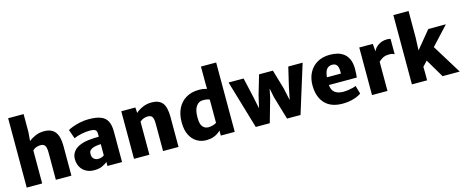

<svg xmlns="http://www.w3.org/2000/svg" viewBox="-43 -1488 5225 2171"><g transform="rotate(-15 2569.5 -402.0)"><path d="M70 0V-812H251V-603L242.5 -499Q270 -522 316.5 -543.2Q363 -564.5 416 -565Q507 -567.5 550 -514.2Q593 -461 593 -349V0H411V-318Q411 -382 393.5 -403Q376 -424 340 -423Q323 -423 297.2 -415.2Q271.5 -407.5 251 -387V0Z M860 8Q805 8 764.2 -14.8Q723.5 -37.5 701.2 -77.8Q679 -118 679 -170Q679 -219 705.8 -255.2Q732.5 -291.5 779 -311Q829.5 -333 891.5 -339Q953.5 -345 1006 -345V-378Q1006 -415 985.8 -426.5Q965.5 -438 928 -438Q880 -438 827 -427.2Q774 -416.5 737 -399L700 -505Q720.5 -517.5 759.2 -531.8Q798 -546 846.5 -556Q895 -566 945 -566Q1032.5 -566 1085.5 -545.5Q1138.5 -525 1162.2 -479Q1186 -433 1186 -356V0H1015V-47Q992 -27 954.2 -9.5Q916.5 8 860 8ZM865 -179Q865 -139.5 886.8 -121.8Q908.5 -104 936 -104Q958 -104 978.2 -111.5Q998.5 -119 1006 -127V-258Q980 -257.5 951.5 -252.8Q923 -248 908 -241Q892.5 -234.5 878.8 -221.8Q865 -209 865 -179Z M1326 0V-557H1491L1495 -492Q1521.5 -518.5 1571.2 -541.5Q1621 -564.5 1677 -565Q1762 -566.5 1804.5 -518.8Q1847 -471 1847 -351V0H1666V-318Q1666 -379 1650.5 -401.8Q1635 -424.5 1595 -423Q1575.5 -423 1550.2 -414Q1525 -405 1506 -387V0Z M2171 8Q2112 8 2062.5 -21.2Q2013 -50.5 1983 -109.8Q1953 -169 1953 -259Q1953 -353.5 1987.8 -422Q2022.5 -490.5 2085.8 -527.2Q2149 -564 2234 -564Q2264.5 -564 2288.2 -560Q2312 -556 2328.5 -551L2327 -610V-812H2505V0H2342V-59Q2329.5 -46 2307.2 -30.2Q2285 -14.5 2251.5 -3.2Q2218 8 2171 8ZM2140 -268Q2139.5 -190 2165 -158.5Q2190.5 -127 2233 -127Q2259.5 -127 2286.2 -135.2Q2313 -143.5 2327 -153.5V-424Q2315.5 -432.5 2294.2 -435.8Q2273 -439 2248 -439Q2201 -439 2170.5 -396.8Q2140 -354.5 2140 -268Z M2749 8 2582 -557H2758L2809 -332L2839 -186.5L2873 -332L2939 -557H3101L3167 -332L3198.5 -186.5L3228 -332L3281 -557H3449L3273 8H3115L3034 -266L3013 -371L2991 -266L2913 8Z M3767 8Q3632 8 3561 -68.8Q3490 -145.5 3490 -281Q3490 -362 3523 -426Q3556 -490 3618.2 -527Q3680.5 -564 3769 -564Q3813.5 -564 3855 -553.8Q3896.5 -543.5 3929.5 -518.2Q3962.5 -493 3982.5 -449Q4002.5 -405 4003 -338Q4003 -308 4001.2 -281Q3999.5 -254 3997 -236H3670Q3676 -173.5 3712 -146.8Q3748 -120 3809 -120Q3836 -120 3865.5 -124Q3895 -128 3920.2 -134.5Q3945.5 -141 3959 -148L3987 -52Q3959.5 -29.5 3900.5 -10.8Q3841.5 8 3767 8ZM3765 -448Q3726.5 -448 3702.5 -421.8Q3678.5 -395.5 3671.5 -326H3835Q3839 -387 3822.8 -417.5Q3806.5 -448 3765 -448Z M4112 0V-557H4270L4278 -467.5Q4295.5 -510 4339 -537.5Q4382.5 -565 4438 -565Q4450 -565 4462 -563.5Q4474 -562 4479 -559V-380Q4472.5 -384.5 4458.5 -389.2Q4444.5 -394 4419 -394Q4369 -394 4339 -376.2Q4309 -358.5 4293 -341V0Z M5126 -557 4927.5 -343 5139 0H4938L4810 -216.5L4755.5 -158L4757 -92V0H4579V-811H4757V-504L4751 -352L4920 -557Z"/></g></svg>

Font: Merriweather Sans ExtraBold
Style: Regular
Weight: 800
Designer: Eben Sorkin
Foundry: Eben Sorkin
Version: Version 2.001; ttfautohint (v1.8.3)